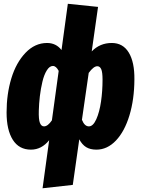

<svg xmlns="http://www.w3.org/2000/svg" viewBox="-20 -780 752 1024"><path d="M207 224.1 242.2 -32.2Q201.7 18.1 145 18.1Q81.5 18.1 48.3 -34.4Q15.1 -86.9 15.1 -180.2Q15.1 -278.3 40.5 -362.1Q65.9 -445.8 116 -498.3Q166 -550.8 231 -550.8Q278.8 -550.8 308.1 -513.2L341.8 -759.8L502.9 -743.2L469.2 -505.9Q512.7 -550.8 576.2 -550.8Q635.7 -550.8 666.7 -499.8Q697.8 -448.7 696.8 -356.9Q696.3 -250 670.4 -164.6Q644.5 -79.1 598.4 -30.5Q552.2 18.1 494.1 18.1Q461.4 18.1 439.7 4.9Q418 -8.3 402.8 -37.1L368.2 206.1ZM214.8 -106Q234.9 -106 256.8 -138.2L293 -401.9Q279.3 -428.2 262.2 -428.2Q244.1 -428.2 229.5 -404.5Q214.8 -380.9 206.1 -343.8Q197.3 -306.6 192.6 -267.3Q188 -228 187 -190.9Q185.5 -143.1 192.9 -124.5Q200.2 -106 214.8 -106ZM454.1 -106Q476.6 -106 493.7 -144.3Q510.7 -182.6 518.8 -238.5Q526.9 -294.4 526.9 -355Q526.9 -395.5 519.8 -411.1Q512.7 -426.8 499 -426.8Q479 -426.8 453.1 -391.1L417 -141.1Q430.7 -106 454.1 -106Z"/></svg>

Font: Fira Sans Compressed ExtraBold
Style: Italic
Weight: 800
Width: 3
Italic angle: -8°
Designer: Carrois Corporate & Edenspiekermann AG
Foundry: Carrois Corporate GbR & Edenspiekermann AG
Version: Version 4.203;PS 004.203;hotconv 1.0.88;makeotf.lib2.5.64775